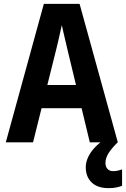

<svg xmlns="http://www.w3.org/2000/svg" viewBox="-20 -737 652 994"><path d="M10 0 207 -717H392L590 0H445L331 -473Q326 -496 320.5 -518Q315 -540 310 -562.5Q305 -585 300 -607Q295 -585 290 -562.5Q285 -540 280 -518Q275 -496 269 -473L151 0ZM168 -177 198 -297H404L418 -177ZM542 237Q485 237 454.5 207.5Q424 178 424 129Q424 103 436 77Q448 51 470 27.5Q492 4 522 -16L589 0Q556 33 541 57.5Q526 82 526 107Q526 126 536.5 137.5Q547 149 566 149Q580 149 592 146Q604 143 612 140V225Q599 230 582 233.5Q565 237 542 237Z"/></svg>

Font: Noto Sans Mono
Style: Bold
Weight: 700
Designer: Monotype Design Team
Foundry: Monotype Imaging Inc.
Version: Version 2.014